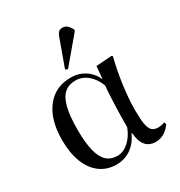

<svg xmlns="http://www.w3.org/2000/svg" viewBox="-186 -913 986 1054"><g transform="rotate(-30 306.5 -386.0)"><path d="M247 14Q188 14 144 -18.5Q100 -51 77 -111Q54 -171 54 -252Q54 -379 110.5 -452.5Q167 -526 266 -526Q315 -526 354 -501Q393 -476 412 -433H414L421 -510L519 -517L526 -512Q516 -472 508 -430.5Q500 -389 494.5 -348Q489 -307 486 -268.5Q483 -230 483 -194Q483 -138 488.5 -106Q494 -74 508 -61Q522 -48 546 -48Q556 -48 567 -50Q578 -52 588 -56L593 -42Q573 -14 548.5 0Q524 14 497 14Q455 14 432.5 -13Q410 -40 406 -94H403Q387 -59 364 -35Q341 -11 311.5 1.5Q282 14 247 14ZM276 -25Q313 -25 347 -55.5Q381 -86 399 -135Q399 -169 399.5 -204.5Q400 -240 401.5 -274Q403 -308 404.5 -338Q406 -368 409 -393Q390 -443 356 -471Q322 -499 280 -499Q237 -499 209.5 -474.5Q182 -450 169 -397Q156 -344 156 -260Q156 -178 168.5 -126Q181 -74 207.5 -49.5Q234 -25 276 -25ZM277 -573 262 -580 321 -743Q330 -769 339 -777.5Q348 -786 365 -786Q380 -786 391.5 -776.5Q403 -767 415 -746V-737Z"/></g></svg>

Font: Literata 60pt
Style: Regular
Weight: 400
Designer: Latin by Veronika Burian and Jose Scaglione. Greek by Irene Vlachou. Cyrillic by Vera Evstafieva.
Foundry: TypeTogether
Version: Version 3.002